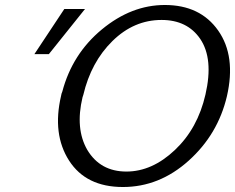

<svg xmlns="http://www.w3.org/2000/svg" viewBox="-20 -731 943 770"><path d="M118 -514 238 -695H321L176 -514ZM225 -347Q226 -355 230 -364Q270 -515 388.5 -613Q507 -711 641 -711Q783 -711 855 -608.5Q927 -506 890 -345Q854 -192 736.5 -86.5Q619 19 473 19Q325 19 257 -87Q189 -193 225 -347ZM314 -350 311 -341Q281 -215 330 -130Q382 -43 487 -43Q590 -43 681.5 -129.5Q773 -216 804 -352Q837 -495 783 -575Q731 -651 628 -651Q517 -651 431 -566.5Q345 -482 314 -350Z"/></svg>

Font: Coval
Style: Light Italic
Weight: 300
Foundry: Context Ltd
Version: Version 001.000